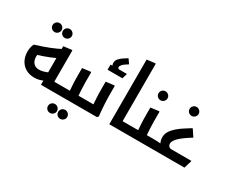

<svg xmlns="http://www.w3.org/2000/svg" viewBox="-128 -1239 2326 1918"><g transform="rotate(30 1035.0 -279.5)"><path d="M180 -524Q158 -524 143 -539Q128 -554 128 -575Q128 -597 143 -612Q158 -627 180 -627Q201 -627 216.5 -612Q232 -597 232 -575Q232 -554 216.5 -539Q201 -524 180 -524ZM298 -524Q276 -524 261 -539Q246 -554 246 -575Q246 -597 261 -612Q276 -627 298 -627Q319 -627 334.5 -612Q350 -597 350 -575Q350 -554 334.5 -539Q319 -524 298 -524Z M232 -28Q174 -28 131.5 -52.5Q89 -77 66 -121Q43 -165 43 -221Q43 -268 60 -307L67 -313Q150 -338 219.5 -365.5Q289 -393 347 -424L396 -343Q341 -313 270 -284Q199 -255 111 -229L146 -255Q146 -249 144.5 -240.5Q143 -232 143 -218Q143 -192 152.5 -170Q162 -148 182 -134.5Q202 -121 233 -121Q257 -121 284 -128.5Q311 -136 345 -152L380 -79Q347 -55 309 -41.5Q271 -28 232 -28ZM326 0V-93H512V0ZM326 0V-445L423 -457L426 -449V0ZM512 0V-93Q524 -93 528 -80.5Q532 -68 532 -47Q532 -27 528 -13.5Q524 0 512 0Z M544 199Q522 199 507 184Q492 169 492 148Q492 126 507 111Q522 96 544 96Q565 96 580.5 111Q596 126 596 148Q596 169 580.5 184Q565 199 544 199ZM662 199Q640 199 625 184Q610 169 610 148Q610 126 625 111Q640 96 662 96Q683 96 698.5 111Q714 126 714 148Q714 169 698.5 184Q683 199 662 199Z M669 0V-93H784V0ZM784 0V-93Q796 -93 800 -80.5Q804 -68 804 -47Q804 -27 800 -13.5Q796 0 784 0ZM607 0 610 -42Q610 -42 607 -74.5Q604 -107 601 -158Q598 -209 598 -265V-350L695 -362L698 -354V-247Q698 -206 700.5 -165Q703 -124 705.5 -89.5Q708 -55 710.5 -34.5Q713 -14 713 -14L698 0ZM512 0V-93H618V0ZM512 0Q501 0 496.5 -14Q492 -28 492 -48Q492 -68 496.5 -80.5Q501 -93 512 -93Z M858 -505Q842 -529 842 -552Q842 -578 859 -598Q876 -618 900.5 -635Q925 -652 949 -666H952L986 -617Q940 -589 924.5 -571Q909 -553 909 -542Q909 -534 914.5 -528.5Q920 -523 928 -523ZM827 -463V-523H831Q843 -523 853 -521Q863 -519 863 -519L880 -523H1015V-519L998 -463Z M879 0 882 -42Q882 -42 879 -74.5Q876 -107 873 -158Q870 -209 870 -265V-350L967 -362L970 -354V-247Q970 -206 972.5 -165Q975 -124 977.5 -89.5Q980 -55 982.5 -34.5Q985 -14 985 -14L970 0ZM784 0V-93H890V0ZM784 0Q773 0 768.5 -13.5Q764 -27 764 -48Q764 -68 768.5 -80.5Q773 -93 784 -93Z M1214 0 1114 -1V-746L1211 -758L1214 -749ZM1114 0V-93H1300V0ZM1300 0V-93Q1312 -93 1316 -80.5Q1320 -68 1320 -47Q1320 -27 1316 -13.5Q1312 0 1300 0Z M1437 -463Q1415 -463 1400 -478Q1385 -493 1385 -514Q1385 -536 1400 -551Q1415 -566 1437 -566Q1458 -566 1473.5 -551Q1489 -536 1489 -514Q1489 -493 1473.5 -478Q1458 -463 1437 -463Z M1457 0V-93H1572V0ZM1572 0V-93Q1584 -93 1588 -80.5Q1592 -68 1592 -47Q1592 -27 1588 -13.5Q1584 0 1572 0ZM1395 0 1398 -42Q1398 -42 1395 -74.5Q1392 -107 1389 -158Q1386 -209 1386 -265V-350L1483 -362L1486 -354V-247Q1486 -206 1488.5 -165Q1491 -124 1493.5 -89.5Q1496 -55 1498.5 -34.5Q1501 -14 1501 -14L1486 0ZM1300 0V-93H1406V0ZM1300 0Q1289 0 1284.5 -14Q1280 -28 1280 -48Q1280 -68 1284.5 -80.5Q1289 -93 1300 -93Z M1784 -483Q1762 -483 1747 -498Q1732 -513 1732 -534Q1732 -556 1747 -571Q1762 -586 1784 -586Q1805 -586 1820.5 -571Q1836 -556 1836 -534Q1836 -513 1820.5 -498Q1805 -483 1784 -483Z M1669 -58Q1637 -107 1637 -152Q1637 -190 1657 -222Q1677 -254 1709 -282Q1741 -310 1778.5 -334Q1816 -358 1851 -380H1858L1908 -304Q1857 -272 1823 -247Q1789 -222 1770 -201.5Q1751 -181 1743 -165Q1735 -149 1735 -137Q1735 -119 1746.5 -106Q1758 -93 1776 -93ZM1572 0V-93H1582Q1605 -93 1627 -91.5Q1649 -90 1663.5 -88Q1678 -86 1678 -86L1705 -93H2007V-86L1981 0ZM1572 0Q1561 0 1556.5 -14Q1552 -28 1552 -48Q1552 -68 1556.5 -80.5Q1561 -93 1572 -93Z"/></g></svg>

Font: Fustat SemiBold
Style: Regular
Weight: 600
Designer: Mohamed Gaber, Khaled Hosny, Laura Garcia Mut
Foundry: Kief Type Foundry, Alif Type Foundry, Hard Type Foundry
Version: Version 1.007